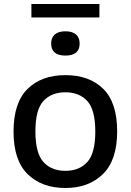

<svg xmlns="http://www.w3.org/2000/svg" viewBox="-20 -927 652 957"><path d="M306 10Q188.5 10 118 -58.8Q47.5 -127.5 47.5 -271.5Q47.5 -414.5 117 -483.5Q186.5 -552.5 306 -552.5Q425.5 -552.5 494.8 -484Q564 -415.5 564 -272Q564 -129 493.2 -59.5Q422.5 10 306 10ZM306 -75.5Q375 -75.5 415 -119.2Q455 -163 455 -271Q455 -380 415 -423.5Q375 -467 306 -467Q236.5 -467 196.5 -423.8Q156.5 -380.5 156.5 -272.5Q156.5 -163.5 196.5 -119.5Q236.5 -75.5 306 -75.5ZM306 -650Q235 -650 235 -710Q235 -739 253 -755Q271 -771 306 -771Q341 -771 359 -755Q377 -739 377 -710Q377 -650 306 -650ZM136.5 -840V-907H475.5V-840Z"/></svg>

Font: Encode Sans SemiExpanded SemiExpanded Medium
Style: Regular
Weight: 500
Width: 6
Designer: Multiple Designers
Foundry: Impallari Type
Version: Version 3.000; ttfautohint (v1.8.3) -l 8 -r 50 -G 200 -x 14 